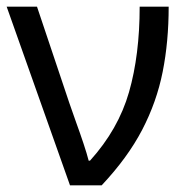

<svg xmlns="http://www.w3.org/2000/svg" viewBox="-20 -556 556 576"><path d="M190 0 0 -536H91L188 -247Q196 -223 208 -190Q220 -157 230.5 -125.5Q241 -94 246 -74H250Q335 -168 367 -279.5Q399 -391 399 -536H486Q486 -431 468 -340.5Q450 -250 406.5 -166.5Q363 -83 285 0Z"/></svg>

Font: RS Noto Sans
Style: Regular
Weight: 400
Designer: Monotype Design Team
Foundry: Monotype Imaging Inc.
Version: Version 3.10